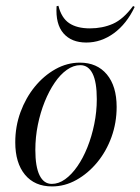

<svg xmlns="http://www.w3.org/2000/svg" viewBox="-20 -647 496 678"><path d="M163.7 11.3Q102.4 11.3 68.1 -30.2Q33.9 -71.8 33.9 -144.4Q33.9 -200.8 52.4 -251.2Q71 -301.6 102.8 -340.7Q134.7 -379.8 175.8 -402.8Q216.9 -425.8 262.1 -425.8Q322.6 -425.8 357.3 -384.3Q391.9 -342.7 391.9 -269.4Q391.9 -213.7 373.8 -163.3Q355.6 -112.9 323.4 -73.8Q291.1 -34.7 250 -11.7Q208.9 11.3 163.7 11.3ZM162.9 2.4Q187.1 2.4 210.1 -14.1Q233.1 -30.6 253.2 -59.7Q273.4 -88.7 288.7 -127Q304 -165.3 312.9 -208.9Q321.8 -252.4 321.8 -296.8Q321.8 -357.3 306.9 -387.1Q291.9 -416.9 263.7 -416.9Q239.5 -416.9 216.1 -400.4Q192.7 -383.9 173 -354.8Q153.2 -325.8 137.9 -287.9Q122.6 -250 113.7 -206.5Q104.8 -162.9 104.8 -117.7Q104.8 -58.1 119.8 -27.8Q134.7 2.4 162.9 2.4ZM284.7 -496.8Q232.3 -496.8 204 -529.4Q175.8 -562.1 179.8 -625L186.3 -626.6Q196.8 -583.9 224.2 -565.3Q251.6 -546.8 297.6 -546.8Q341.9 -546.8 378.6 -562.9Q415.3 -579 450 -625.8L455.6 -622.6Q427.4 -562.9 382.3 -529.8Q337.1 -496.8 284.7 -496.8Z"/></svg>

Font: Playfair 144pt Light
Style: Italic
Weight: 300
Italic angle: -15.6°
Designer: Claus Eggers Sørensen
Foundry: Claus Eggers Sørensen
Version: Version 2.001;gftools[0.9.30]